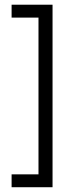

<svg xmlns="http://www.w3.org/2000/svg" viewBox="-20 -739 333 816"><path d="M29.3 56.7V2H143.6V-664.2H29.3V-719H203.3V56.7Z"/></svg>

Font: Roundo Variable
Style: Regular
Weight: 200
Designer: Shiva Nallaperumal
Foundry: Indian Type Foundry
Version: Version 2.000